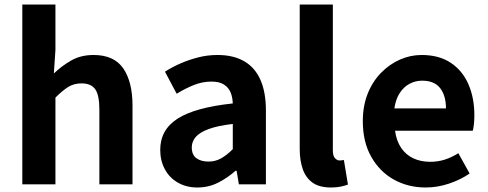

<svg xmlns="http://www.w3.org/2000/svg" viewBox="-20 -818 2167 852"><path d="M79 0V-798H226V-597L219 -492Q252 -524 295 -549Q338 -574 395 -574Q486 -574 527 -514.5Q568 -455 568 -349V0H421V-331Q421 -396 402.5 -422Q384 -448 342 -448Q308 -448 282.5 -432Q257 -416 226 -385V0Z M856 14Q807 14 769.5 -7.5Q732 -29 711.5 -67Q691 -105 691 -153Q691 -242 768 -291.5Q845 -341 1013 -359Q1012 -387 1003 -408.5Q994 -430 973.5 -443Q953 -456 918 -456Q879 -456 841 -441Q803 -426 764 -402L712 -500Q745 -521 782 -537Q819 -553 860 -563.5Q901 -574 945 -574Q1016 -574 1064 -546Q1112 -518 1136 -463Q1160 -408 1160 -327V0H1040L1030 -60H1025Q989 -28 947 -7Q905 14 856 14ZM905 -101Q936 -101 961.5 -115.5Q987 -130 1013 -156V-268Q945 -260 905 -245Q865 -230 848 -209.5Q831 -189 831 -164Q831 -131 851.5 -116Q872 -101 905 -101Z M1449 14Q1397 14 1367 -7.5Q1337 -29 1323.5 -67.5Q1310 -106 1310 -157V-798H1457V-151Q1457 -126 1466.5 -116Q1476 -106 1486 -106Q1491 -106 1495 -106.5Q1499 -107 1506 -108L1524 1Q1511 6 1492.5 10Q1474 14 1449 14Z M1869 14Q1791 14 1728 -21Q1665 -56 1627.5 -122Q1590 -188 1590 -280Q1590 -348 1611.5 -402Q1633 -456 1670.5 -494.5Q1708 -533 1754.5 -553.5Q1801 -574 1851 -574Q1928 -574 1980 -539.5Q2032 -505 2058.5 -444.5Q2085 -384 2085 -306Q2085 -286 2083 -267.5Q2081 -249 2078 -238H1733Q1739 -193 1760 -162Q1781 -131 1814 -115.5Q1847 -100 1889 -100Q1923 -100 1953 -109.5Q1983 -119 2014 -138L2064 -48Q2023 -20 1972 -3Q1921 14 1869 14ZM1730 -337H1959Q1959 -393 1933.5 -426.5Q1908 -460 1853 -460Q1824 -460 1798 -446.5Q1772 -433 1754 -405.5Q1736 -378 1730 -337Z"/></svg>

Font: Noto Sans KR
Style: Bold
Weight: 700
Designer: Ryoko NISHIZUKA  (kana, bopomofo & ideographs); Paul D. Hunt (Latin, Greek & Cyrillic); Sandoll Communications , Soo-you
Foundry: Adobe
Version: Version 2.004-H2;hotconv 1.0.118;makeotfexe 2.5.65603